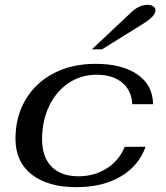

<svg xmlns="http://www.w3.org/2000/svg" viewBox="-20 -764 687 794"><path d="M44 -190Q44 -281 85.5 -351.5Q127 -422 202 -461Q277 -500 375 -500Q485 -500 548.5 -456Q612 -412 613 -333H527Q524 -391 484.5 -423Q445 -455 380 -455Q315 -455 263.5 -420.5Q212 -386 183 -325Q154 -264 154 -188Q154 -115 193 -75Q232 -35 305 -35Q369 -35 420.5 -67Q472 -99 496 -157H582Q554 -78 479 -34Q404 10 296 10Q178 10 111 -42.5Q44 -95 44 -190ZM526 -716Q557 -744 591 -744Q605 -744 614 -737.5Q623 -731 623 -721Q623 -698 574 -667L402 -560H360Z"/></svg>

Font: Fahkwang Medium
Style: Italic
Weight: 500
Italic angle: -10°
Version: Version 1.000; ttfautohint (v1.6)